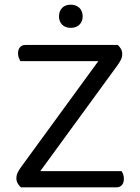

<svg xmlns="http://www.w3.org/2000/svg" viewBox="-20 -800 597 820"><path d="M483 -608Q491 -601 496.5 -591Q502 -581 502 -570Q502 -556 496.5 -545Q491 -534 481 -520L152 -69H499Q503 -64 506 -55.5Q509 -47 509 -36Q509 -19 500.5 -9.5Q492 0 478 0H69Q61 -7 55.5 -17Q50 -27 50 -38Q50 -52 55.5 -63Q61 -74 71 -88L400 -539H67Q64 -544 60.5 -552.5Q57 -561 57 -572Q57 -589 65.5 -598.5Q74 -608 89 -608ZM333 -730Q333 -708 319 -694.5Q305 -681 282 -681Q259 -681 245.5 -694.5Q232 -708 232 -730Q232 -753 245.5 -766.5Q259 -780 282 -780Q305 -780 319 -766.5Q333 -753 333 -730Z"/></svg>

Font: Baloo Thambi 2
Style: Regular
Weight: 400
Designer: Aadarsh Rajan and Ek Type
Foundry: Ek Type
Version: Version 1.640;hotconv 1.0.111;makeotfexe 2.5.65597; ttfautoh